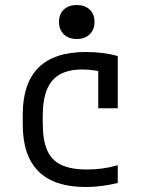

<svg xmlns="http://www.w3.org/2000/svg" viewBox="-20 -738 590 768"><path d="M323 10Q71 10 71 -240V-280Q71 -530 323 -530Q394 -530 451 -514V-305H373V-502L409 -444Q386 -452 360.5 -456Q335 -460 308 -460Q227 -460 189 -415.5Q151 -371 151 -275V-245Q151 -178 168.5 -137.5Q186 -97 225 -78.5Q264 -60 328 -60Q359 -60 389 -64Q419 -68 451 -77V-6Q422 1 389 5.5Q356 10 323 10ZM287 -582Q255 -582 235.5 -600.5Q216 -619 216 -650Q216 -682 235.5 -700Q255 -718 287 -718Q319 -718 338.5 -700Q358 -682 358 -650Q358 -619 338.5 -600.5Q319 -582 287 -582Z"/></svg>

Font: M PLUS Code Latin SemiExpanded
Style: Regular
Weight: 400
Width: 6
Designer: Coji Morishita
Foundry: UNDERFOREST DESIGN
Version: Version 1.002; ttfautohint (v1.8.3)